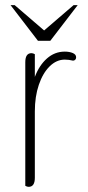

<svg xmlns="http://www.w3.org/2000/svg" viewBox="-20 -720 341 744"><path d="M78 0V-479Q78 -514 102 -514Q108 -514 115 -510V-422Q132 -467 162 -493.5Q192 -520 231 -520Q249 -520 262 -514.5Q275 -509 275 -498Q275 -492 271.5 -488.5Q268 -485 263 -485Q247 -489 231 -489Q199 -489 172.5 -463Q146 -437 130.5 -391.5Q115 -346 115 -288V-31Q115 4 91 4Q85 4 78 0ZM21 -700H37L151 -602L265 -700H281L175 -562H127Z"/></svg>

Font: Thasadith
Style: Regular
Weight: 400
Designer: Cadson Demak Co.,Ltd.
Foundry: Cadson Demak Co.,Ltd.
Version: Version 1.000; ttfautohint (v1.6)